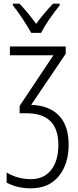

<svg xmlns="http://www.w3.org/2000/svg" viewBox="-20 -785 426 1046"><path d="M338 -492 150 -214Q249 -210 301.5 -155Q354 -100 354 3Q354 109 300 175Q246 241 148 241Q74 241 16 210V155Q77 191 148 191Q219 191 258.5 141Q298 91 298 4Q298 -168 124 -168H87V-208L271 -484H34V-532H338ZM305 -756Q234 -666 204 -606H150Q132 -639 103.5 -682Q75 -725 50 -756V-765H86Q124 -727 177 -655Q216 -709 269 -765H305Z"/></svg>

Font: Noto Sans Display Light Narrow
Style: Regular
Weight: 300
Width: 4
Designer: Monotype Design team
Foundry: Monotype Imaging Inc.
Version: Version 1.000